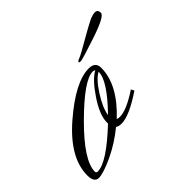

<svg xmlns="http://www.w3.org/2000/svg" viewBox="-107 -468 576 576"><g transform="rotate(-45 181.0 -180.0)"><path d="M216 -288Q216 -292 223 -294.5Q230 -297 245.5 -305.5Q261 -314 286 -328.5Q311 -343 335 -355Q348 -360 356 -360Q368 -360 368 -346Q368 -332 299 -309Q230 -286 223 -286Q216 -286 216 -288ZM238 -225V-226Q218 -216 194 -178.5Q170 -141 166 -114Q238 -188 238 -225ZM25 -16Q63 -16 148 -96V-101Q148 -132 178.5 -177.5Q209 -223 234 -236Q231 -239 226 -239Q189 -239 103.5 -154Q18 -69 18 -22Q18 -16 25 -16ZM-6 -30Q-6 -105 80.5 -179.5Q167 -254 224 -254Q252 -254 252 -229Q252 -158 176 -87Q182 -85 188 -85Q216 -85 269 -120L274 -110Q210 -67 177 -67Q164 -67 158 -72Q119 -40 76 -20Q33 0 13.5 0Q-6 0 -6 -30Z"/></g></svg>

Font: Herr Von Muellerhoff
Style: Regular
Weight: 400
Version: Version 1.000